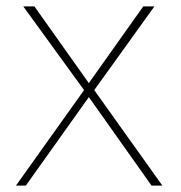

<svg xmlns="http://www.w3.org/2000/svg" viewBox="-20 -583 568 603"><path d="M30 0 244 -300 53 -563H88L259 -322L430 -563H465L276 -300L490 0H456L259 -278L61 0Z"/></svg>

Font: Darker Grotesque Light
Style: Regular
Weight: 300
Designer: Gabriel Lam
Foundry: TypeRant
Version: Version 1.000;gftools[0.9.28]